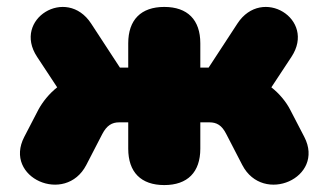

<svg xmlns="http://www.w3.org/2000/svg" viewBox="-20 -524 948 554"><path d="M454 10C521 10 558 -27 558 -95V-171H584C605 -171 620 -163 633 -137L679 -48C739 68 919 -11 858 -129L817 -208C805 -231 786 -254 763 -272L821 -360C893 -469 736 -565 665 -456L582 -329H558V-399C558 -467 521 -504 454 -504C387 -504 350 -467 350 -399V-329H326L243 -456C172 -565 15 -469 87 -360L145 -272C122 -254 103 -230 91 -208L50 -129C-11 -11 169 68 229 -48L275 -137C288 -162 303 -171 324 -171H350V-95C350 -27 387 10 454 10Z"/></svg>

Font: SN Pro Black
Style: Regular
Weight: 900
Designer: Tobias Whetton
Foundry: Supernotes
Version: Version 1.001;Glyphs 3.2 (3249)